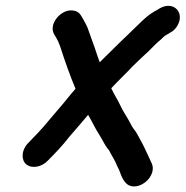

<svg xmlns="http://www.w3.org/2000/svg" viewBox="-20 -570 644 666"><path d="M534 -541 524 -535C497 -521 477 -502 455 -480L431 -457C423 -449 414 -440 404 -431C380 -408 364 -391 338 -366L326 -354C323 -363 319 -372 316 -382C307 -411 298 -432 289 -459C282 -481 276 -490 266 -508L261 -516C255 -527 244 -533 230 -534C190 -537 146 -485 169 -449L174 -441C181 -429 183 -424 189 -408C204 -361 223 -307 242 -262C232 -251 223 -240 215 -230C197 -207 162 -168 145 -147C124 -121 98 -95 76 -72C53 -47 54 -14 71 0C92 17 126 8 145 -12C170 -37 198 -66 220 -95C236 -114 269 -151 286 -172C287 -172 286 -172 286 -171C301 -146 310 -124 326 -100C335 -86 344 -66 353 -55C355 -52 358 -50 359 -47C367 -31 380 -12 386 5L393 19C401 40 410 71 437 76C478 83 524 34 506 -4C491 -35 480 -63 463 -92L453 -110C447 -120 439 -127 434 -139C423 -161 406 -184 396 -207C389 -223 374 -245 366 -264L367 -265C389 -289 419 -317 439 -339C456 -356 480 -378 496 -393L519 -416C526 -423 532 -428 537 -432C546 -440 549 -445 559 -450L569 -456C583 -463 593 -474 599 -488C618 -531 579 -567 534 -541Z"/></svg>

Font: Electronic
Style: UltBlkIt
Weight: 500
Version: Version 1.011